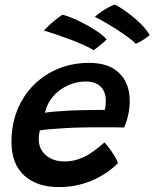

<svg xmlns="http://www.w3.org/2000/svg" viewBox="-20 -802 659 820"><path d="M483.5 -104.5Q468.5 -89.5 445 -72Q421.5 -54.5 390 -38.8Q358.5 -23 318.5 -13Q278.5 -3 230 -3Q138 -3 83.5 -52.5Q29 -102 29 -195.5Q29 -271.5 54.5 -333.5Q80 -395.5 125.2 -440.2Q170.5 -485 230.5 -509.2Q290.5 -533.5 360.5 -533.5Q444.5 -533.5 489.2 -490Q534 -446.5 534 -370.5Q534 -343 528 -314Q522 -285 510.5 -257.5Q504.5 -258 482.5 -258Q460.5 -258 430.8 -258.2Q401 -258.5 372.5 -258.2Q344 -258 325.5 -257.5Q295 -257 260.5 -255Q226 -253 196.5 -250.5Q167 -248 150.5 -245Q145.5 -229.5 145.5 -205.5Q145.5 -178.5 159.5 -157.5Q173.5 -136.5 198 -124.5Q222.5 -112.5 255 -112.5Q287 -112.5 314 -121.8Q341 -131 362.5 -144.8Q384 -158.5 400 -172Q416 -185.5 426.5 -194Q429 -191.5 437 -181.5Q445 -171.5 454.8 -157.8Q464.5 -144 472.8 -130Q481 -116 483.5 -104.5ZM172 -320.5Q185.5 -323 210 -325.2Q234.5 -327.5 266.8 -329.2Q299 -331 335 -331.5Q356 -332 376 -332.2Q396 -332.5 410 -332.5Q424 -332.5 427.5 -332.5Q430 -341 431 -352.2Q432 -363.5 432 -374Q432 -395 423.2 -413.2Q414.5 -431.5 395.5 -442.8Q376.5 -454 345.5 -454Q306 -454 269.2 -437Q232.5 -420 206.5 -390Q180.5 -360 172 -320.5ZM246.5 -739Q257.5 -737.5 281.5 -728Q305.5 -718.5 334.8 -703.5Q364 -688.5 391.2 -670.5Q418.5 -652.5 435.5 -634Q430.5 -628 418.5 -617.8Q406.5 -607.5 395.2 -598.8Q384 -590 379.5 -587.5Q365 -597.5 338.8 -609.2Q312.5 -621 281.5 -632.8Q250.5 -644.5 220.2 -654.8Q190 -665 167.5 -671Q171.5 -676.5 183.8 -688.2Q196 -700 212.8 -713.8Q229.5 -727.5 246.5 -739ZM468.5 -782.5Q477.5 -780 497 -767.5Q516.5 -755 540.2 -736.5Q564 -718 585.2 -696.2Q606.5 -674.5 619 -652.5Q610.5 -644.5 598.2 -636.2Q586 -628 575.2 -622.2Q564.5 -616.5 560 -615Q548 -627.5 527 -643Q506 -658.5 480.8 -674.8Q455.5 -691 430.5 -705.5Q405.5 -720 385 -730Q392 -737.5 415.8 -753.8Q439.5 -770 468.5 -782.5Z"/></svg>

Font: Grandstander Thin Medium
Style: Italic
Weight: 500
Italic angle: -15°
Version: Version 1.200